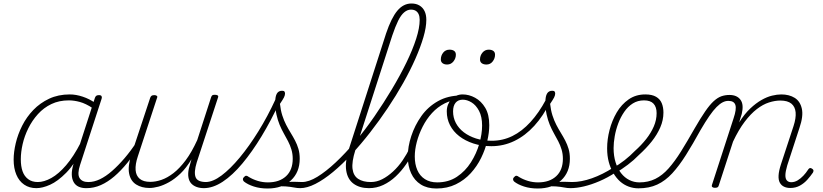

<svg xmlns="http://www.w3.org/2000/svg" viewBox="-20 -1059 4706 1098"><path d="M188 17Q148 17 118.5 -3Q89 -23 73.5 -60Q58 -97 58 -146Q58 -189 70 -240Q82 -291 107 -340.5Q132 -390 170.5 -430Q209 -470 261 -494.5Q313 -519 379 -519Q415 -519 453.5 -506Q492 -493 523 -471L511 -440Q470 -467 436.5 -476Q403 -485 374 -485Q318 -485 274 -464Q230 -443 197 -406.5Q164 -370 142 -325.5Q120 -281 109.5 -235Q99 -189 99 -148Q99 -108 109 -79.5Q119 -51 141 -34.5Q163 -18 196 -18Q232 -18 273.5 -41Q315 -64 358 -114Q401 -164 442 -244L451 -207Q407 -120 358.5 -71Q310 -22 266.5 -2.5Q223 17 188 17ZM472 17Q448 17 429.5 8.5Q411 0 401 -18Q391 -36 390.5 -61.5Q390 -87 400 -120L523 -500Q526 -508 531 -511.5Q536 -515 546 -515Q558 -515 561 -508.5Q564 -502 561 -494L438 -116Q421 -64 435 -41Q449 -18 484 -18Q490 -18 493 -12.5Q496 -7 495.5 -0.5Q495 6 489 11.5Q483 17 472 17Z M475 17Q466 17 462 11.5Q458 6 459.5 -0.5Q461 -7 467.5 -12.5Q474 -18 486 -18Q518 -18 551.5 -34Q585 -50 620.5 -81Q656 -112 692 -154Q728 -196 762 -248Q768 -258 776 -256.5Q784 -255 787.5 -247Q791 -239 784 -230Q746 -174 708.5 -128Q671 -82 633.5 -50Q596 -18 556.5 -0.5Q517 17 475 17Z M835 16Q790 16 758.5 -4Q727 -24 718.5 -66Q710 -108 731 -174L839 -500Q842 -508 847 -511.5Q852 -515 863 -515Q871 -515 876.5 -511Q882 -507 878 -499L768 -164Q753 -119 755.5 -86.5Q758 -54 779 -36.5Q800 -19 839 -19Q870 -19 903.5 -30.5Q937 -42 972 -69Q1007 -96 1041.5 -142Q1076 -188 1108 -258L1187 -502Q1190 -511 1194 -514Q1198 -517 1209 -517Q1219 -517 1224.5 -513.5Q1230 -510 1227 -502L1105 -130Q1088 -74 1098.5 -46Q1109 -18 1159 -18Q1167 -18 1169.5 -12.5Q1172 -7 1170.5 -0.5Q1169 6 1163 11.5Q1157 17 1147 17Q1123 17 1104 10Q1085 3 1073 -10.5Q1061 -24 1057.5 -45.5Q1054 -67 1060 -95L1075 -148Q1045 -98 1012 -66.5Q979 -35 946.5 -17Q914 1 885.5 8.5Q857 16 835 16Z M1145 17Q1137 17 1133.5 11.5Q1130 6 1132 -0.5Q1134 -7 1140.5 -12.5Q1147 -18 1156 -18Q1197 -18 1247 -55.5Q1297 -93 1351 -158Q1405 -223 1458 -308.5Q1511 -394 1556 -492Q1561 -501 1568 -500.5Q1575 -500 1579 -492Q1583 -484 1577 -471Q1530 -369 1476 -280Q1422 -191 1366 -124Q1310 -57 1254 -20Q1198 17 1145 17Z M1698 17Q1680 17 1660 13Q1640 9 1614 7Q1588 5 1555 8L1581 -11Q1616 -18 1638 -19Q1660 -20 1676.5 -19Q1693 -18 1709 -18Q1718 -18 1722 -12.5Q1726 -7 1725 -0.5Q1724 6 1717 11.5Q1710 17 1698 17ZM1510 19Q1467 19 1431.5 7.5Q1396 -4 1375 -21Q1369 -27 1369 -34Q1369 -41 1375 -46Q1382 -54 1388 -54Q1394 -54 1403 -47Q1426 -33 1454 -24.5Q1482 -16 1512 -16Q1578 -16 1616 -51.5Q1654 -87 1654 -151Q1654 -179 1646.5 -204Q1639 -229 1627.5 -251Q1616 -273 1603 -296Q1590 -319 1579 -345.5Q1568 -372 1561 -404Q1554 -436 1554 -476Q1554 -508 1563.5 -524Q1573 -540 1593 -540Q1604 -540 1607 -535Q1610 -530 1610 -524Q1610 -514 1604 -502Q1598 -490 1581 -465Q1585 -428 1594.5 -398.5Q1604 -369 1616.5 -345Q1629 -321 1642.5 -299Q1656 -277 1667.5 -255Q1679 -233 1686.5 -208Q1694 -183 1694 -151Q1694 -74 1644 -27.5Q1594 19 1510 19Z M1696 17Q1687 17 1684 11.5Q1681 6 1683.5 -0.5Q1686 -7 1692 -12.5Q1698 -18 1707 -18Q1746 -18 1795 -48Q1844 -78 1899.5 -130Q1955 -182 2011.5 -249Q2068 -316 2121 -393Q2174 -470 2221 -548.5Q2268 -627 2304 -701Q2340 -775 2360 -837.5Q2380 -900 2380 -945Q2380 -954 2385.5 -959Q2391 -964 2399 -964Q2407 -964 2412.5 -959Q2418 -954 2418 -945Q2418 -903 2401.5 -846.5Q2385 -790 2355.5 -723Q2326 -656 2285.5 -584Q2245 -512 2197 -440.5Q2149 -369 2096.5 -301.5Q2044 -234 1990.5 -176.5Q1937 -119 1884.5 -75.5Q1832 -32 1784 -7.5Q1736 17 1696 17Z M2090 17Q2037 17 2002.5 -8Q1968 -33 1960 -83Q1952 -133 1976 -209L2188 -868Q2218 -957 2252.5 -998Q2287 -1039 2333 -1039Q2360 -1039 2379 -1027.5Q2398 -1016 2408 -995.5Q2418 -975 2418 -946Q2418 -937 2412.5 -932Q2407 -927 2399 -927Q2391 -927 2385.5 -932Q2380 -937 2380 -946Q2380 -965 2374 -978Q2368 -991 2357 -997.5Q2346 -1004 2330 -1004Q2310 -1004 2291.5 -988.5Q2273 -973 2257 -940.5Q2241 -908 2223 -855L2012 -200Q1991 -133 1996 -93.5Q2001 -54 2028.5 -36Q2056 -18 2100 -18Q2109 -18 2112.5 -12.5Q2116 -7 2114 -0.5Q2112 6 2105.5 11.5Q2099 17 2090 17Z M2090 17Q2081 17 2077 11.5Q2073 6 2074.5 -0.5Q2076 -7 2082.5 -12.5Q2089 -18 2101 -18Q2134 -18 2165.5 -34Q2197 -50 2227.5 -78Q2258 -106 2282.5 -142Q2307 -178 2325 -216Q2329 -225 2336 -224.5Q2343 -224 2348.5 -218.5Q2354 -213 2351 -204Q2331 -161 2303.5 -121Q2276 -81 2243 -50Q2210 -19 2171.5 -1Q2133 17 2090 17Z M2476 19Q2423 19 2386.5 -4Q2350 -27 2331 -68.5Q2312 -110 2312 -164Q2312 -220 2332 -281Q2352 -342 2389.5 -395Q2427 -448 2484.5 -480.5Q2542 -513 2618 -513Q2626 -513 2626.5 -507Q2627 -501 2624 -495Q2621 -489 2615 -489Q2565 -489 2523.5 -468Q2482 -447 2450.5 -412.5Q2419 -378 2397 -334.5Q2375 -291 2363.5 -247Q2352 -203 2352 -164Q2352 -120 2366.5 -86.5Q2381 -53 2410 -34.5Q2439 -16 2480 -16Q2545 -16 2593 -48Q2641 -80 2673 -130.5Q2705 -181 2721 -237Q2737 -293 2737 -341Q2737 -392 2719.5 -425Q2702 -458 2676.5 -473.5Q2651 -489 2626 -489Q2617 -489 2612 -493.5Q2607 -498 2607 -504Q2607 -510 2612 -514.5Q2617 -519 2626 -519Q2662 -519 2697 -500Q2732 -481 2755 -442.5Q2778 -404 2778 -343Q2778 -301 2766.5 -252.5Q2755 -204 2731.5 -156Q2708 -108 2672 -68.5Q2636 -29 2587 -5Q2538 19 2476 19Z M2790 -223Q2734 -223 2687 -238.5Q2640 -254 2606 -280.5Q2572 -307 2553.5 -343Q2535 -379 2535 -422Q2535 -443 2542 -460.5Q2549 -478 2560.5 -491Q2572 -504 2589 -511.5Q2606 -519 2625 -519Q2634 -519 2639 -514.5Q2644 -510 2644.5 -504Q2645 -498 2640.5 -493.5Q2636 -489 2627 -489Q2600 -489 2585.5 -471.5Q2571 -454 2571 -422Q2571 -386 2587 -355.5Q2603 -325 2632.5 -302.5Q2662 -280 2702.5 -267Q2743 -254 2792 -254Q2855 -254 2910 -281Q2965 -308 3013.5 -361Q3062 -414 3102 -489Q3107 -497 3114.5 -496.5Q3122 -496 3126 -490.5Q3130 -485 3127 -477Q3087 -396 3035.5 -339.5Q2984 -283 2922 -253Q2860 -223 2790 -223Z M2537 -690Q2521 -690 2511 -697.5Q2501 -705 2501 -719Q2501 -741 2514.5 -758Q2528 -775 2551 -775Q2567 -775 2577 -768Q2587 -761 2587 -746Q2587 -725 2573 -707.5Q2559 -690 2537 -690ZM2762 -690Q2745 -690 2735 -697.5Q2725 -705 2725 -719Q2725 -741 2739 -758Q2753 -775 2775 -775Q2791 -775 2801 -768Q2811 -761 2811 -746Q2811 -725 2797.5 -707.5Q2784 -690 2762 -690Z M3243 17Q3225 17 3205 13Q3185 9 3159 7Q3133 5 3100 8L3126 -11Q3161 -18 3183 -19Q3205 -20 3221.5 -19Q3238 -18 3254 -18Q3263 -18 3267 -12.5Q3271 -7 3270 -0.5Q3269 6 3262 11.5Q3255 17 3243 17ZM3055 19Q3012 19 2976.5 7.5Q2941 -4 2920 -21Q2914 -27 2914 -34Q2914 -41 2920 -46Q2927 -54 2933 -54Q2939 -54 2948 -47Q2971 -33 2999 -24.5Q3027 -16 3057 -16Q3123 -16 3161 -51.5Q3199 -87 3199 -151Q3199 -179 3191.5 -204Q3184 -229 3172.5 -251Q3161 -273 3148 -296Q3135 -319 3124 -345.5Q3113 -372 3106 -404Q3099 -436 3099 -476Q3099 -508 3108.5 -524Q3118 -540 3138 -540Q3149 -540 3152 -535Q3155 -530 3155 -524Q3155 -514 3149 -502Q3143 -490 3126 -465Q3130 -428 3139.5 -398.5Q3149 -369 3161.5 -345Q3174 -321 3187.5 -299Q3201 -277 3212.5 -255Q3224 -233 3231.5 -208Q3239 -183 3239 -151Q3239 -74 3189 -27.5Q3139 19 3055 19Z M3241 17Q3232 17 3228.5 11.5Q3225 6 3227.5 -0.5Q3230 -7 3236.5 -12.5Q3243 -18 3252 -18Q3304 -18 3365 -39.5Q3426 -61 3488 -101Q3494 -105 3499 -102.5Q3504 -100 3507.5 -94.5Q3511 -89 3510 -82.5Q3509 -76 3501 -73Q3455 -43 3408.5 -23Q3362 -3 3319.5 7Q3277 17 3241 17Z M3484 -98Q3519 -117 3551.5 -142.5Q3584 -168 3611 -196Q3648 -229 3675.5 -264Q3703 -299 3719 -336Q3735 -373 3735 -412Q3735 -447 3717.5 -466Q3700 -485 3663 -485Q3654 -485 3650.5 -490Q3647 -495 3648.5 -502Q3650 -509 3656 -514Q3662 -519 3671 -519Q3709 -519 3732 -505.5Q3755 -492 3764.5 -468.5Q3774 -445 3774 -415Q3774 -372 3756 -330.5Q3738 -289 3707 -250Q3676 -211 3634 -173Q3605 -143 3570.5 -117Q3536 -91 3499 -69Z M3631 18Q3602 18 3575 8Q3548 -2 3526.5 -21Q3505 -40 3488 -68.5Q3471 -97 3461.5 -132.5Q3452 -168 3452 -211Q3452 -262 3466 -316Q3480 -370 3507 -416Q3534 -462 3575 -490.5Q3616 -519 3670 -519Q3680 -519 3684 -514Q3688 -509 3686 -502Q3684 -495 3678 -490Q3672 -485 3663 -485Q3627 -485 3599 -467.5Q3571 -450 3550 -419.5Q3529 -389 3515.5 -353Q3502 -317 3495.5 -280Q3489 -243 3489 -212Q3489 -167 3500.5 -130.5Q3512 -94 3532 -68.5Q3552 -43 3579 -29.5Q3606 -16 3637 -16Q3687 -16 3727.5 -36Q3768 -56 3803.5 -96Q3839 -136 3874.5 -193Q3910 -250 3952 -324Q3986 -383 4012.5 -421.5Q4039 -460 4061.5 -480.5Q4084 -501 4105.5 -508.5Q4127 -516 4152 -516Q4161 -516 4164.5 -511Q4168 -506 4167 -499Q4166 -492 4160 -487Q4154 -482 4144 -482Q4129 -482 4113 -474Q4097 -466 4078 -447Q4059 -428 4036.5 -395.5Q4014 -363 3986 -315Q3942 -235 3903 -173Q3864 -111 3824.5 -68Q3785 -25 3738.5 -3.5Q3692 18 3631 18Z M4068 15Q4059 15 4054 11Q4049 7 4051 0L4175 -382Q4193 -435 4185.5 -458.5Q4178 -482 4146 -482Q4138 -482 4135 -487Q4132 -492 4132.5 -499Q4133 -506 4138.5 -511Q4144 -516 4151 -516Q4173 -516 4189 -509Q4205 -502 4215 -488Q4225 -474 4226.5 -454Q4228 -434 4222 -408L4207 -359Q4238 -408 4270.5 -438.5Q4303 -469 4334.5 -487Q4366 -505 4395 -512Q4424 -519 4448 -519Q4493 -519 4524.5 -499.5Q4556 -480 4565.5 -437.5Q4575 -395 4552 -328L4482 -113Q4472 -79 4471.5 -58Q4471 -37 4480 -27Q4489 -17 4505 -17Q4524 -17 4541.5 -27.5Q4559 -38 4574.5 -54.5Q4590 -71 4600 -87Q4604 -94 4609.5 -97Q4615 -100 4623 -95Q4631 -90 4632 -85Q4633 -80 4629 -72Q4616 -53 4597.5 -32Q4579 -11 4554.5 2.5Q4530 16 4500 16Q4479 16 4463.5 8.5Q4448 1 4439.5 -14.5Q4431 -30 4432.5 -56Q4434 -82 4446 -119L4518 -338Q4533 -384 4530 -416.5Q4527 -449 4505.5 -466.5Q4484 -484 4442 -484Q4412 -484 4377.5 -473Q4343 -462 4308 -435Q4273 -408 4238.5 -362.5Q4204 -317 4172 -249L4091 0Q4089 8 4084.5 11.5Q4080 15 4068 15Z"/></svg>

Font: Playwrite CO Thin
Style: Regular
Weight: 250
Version: Version 1.002